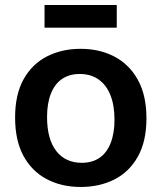

<svg xmlns="http://www.w3.org/2000/svg" viewBox="-20 -730 641 763"><path d="M301 13Q224 13 165 -18.5Q106 -50 73 -111Q40 -172 40 -263Q40 -355 74 -415.5Q108 -476 167 -506Q226 -536 300 -536Q376 -536 435 -505Q494 -474 528 -412.5Q562 -351 562 -260Q562 -168 527.5 -107Q493 -46 434 -16.5Q375 13 301 13ZM305 -83Q346 -83 375 -102.5Q404 -122 419.5 -161Q435 -200 435 -254Q435 -311 419 -351.5Q403 -392 372 -414Q341 -436 297 -436Q256 -436 227 -416.5Q198 -397 182.5 -358.5Q167 -320 167 -265Q167 -177 203.5 -130Q240 -83 305 -83ZM157 -620V-710H444V-620Z"/></svg>

Font: Bricolage Grotesque 24pt SemiBold
Style: Regular
Weight: 600
Designer: Mathieu Triay
Foundry: Atelier Triay
Version: Version 1.001;gftools[0.9.33.dev8+g029e19f]